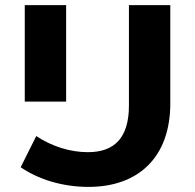

<svg xmlns="http://www.w3.org/2000/svg" viewBox="-20 -720 764 752"><path d="M327 12C520 12 647 -102 647 -315V-700H485V-307C485 -182 430 -124 324 -124C256 -124 184 -146 122 -187L61 -65C128 -19 221 12 327 12ZM77 -322H239V-700H77Z"/></svg>

Font: AWKNG-Font
Style: Bold
Weight: 700
Designer: Awakening Church
Foundry: Awakening Church
Version: Version 1.700;PS 001.700;hotconv 1.0.88;makeotf.lib2.5.64775